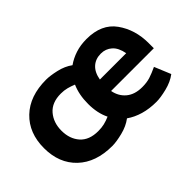

<svg xmlns="http://www.w3.org/2000/svg" viewBox="-79 -764 1042 1042"><g transform="rotate(-45 441.5 -243.0)"><path d="M313 12Q187 12 114.5 -57Q42 -126 42 -242Q42 -358 114.5 -427.5Q187 -497 313 -497Q343 -497 389.5 -486.5Q436 -476 470 -451Q501 -473 539.5 -485.5Q578 -498 624 -498Q739 -498 793 -422.5Q847 -347 847 -244V-204H519Q528 -156 562.5 -127.5Q597 -99 654 -99Q689 -99 715.5 -107.5Q742 -116 776 -132L815 -38Q781 -12 732 0Q683 12 652 12Q598 12 553.5 -1Q509 -14 475 -38Q441 -12 392.5 0Q344 12 313 12ZM722 -291Q713 -340 686.5 -363.5Q660 -387 623 -387Q582 -387 555 -362.5Q528 -338 520 -291ZM407 -119Q394 -145 387.5 -176Q381 -207 381 -242Q381 -278 387 -309Q393 -340 405 -367Q383 -376 362 -381.5Q341 -387 316 -387Q247 -387 211.5 -345.5Q176 -304 176 -242Q176 -179 211.5 -139Q247 -99 316 -99Q342 -99 363 -104Q384 -109 407 -119Z"/></g></svg>

Font: Palanquin Dark
Style: Regular
Weight: 400
Designer: Pria Ravichandran
Version: Version 1.001